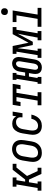

<svg xmlns="http://www.w3.org/2000/svg" viewBox="1354 -2138 791 3540"><g transform="rotate(-90 1750.0 -367.5)"><path d="M5 0V-70H55L120 -460H79V-530H249V-460H198L172 -300H210L391 -530H463L457 -493L463 -530H501V-460H431L276 -265L366 -70H428V0H375L381 -37L375 0H314L241 -160L209 -230H160L134 -70H175V0Z M702 8Q674 8 646.5 1.5Q619 -5 597.5 -20Q576 -35 561.5 -58Q547 -81 541 -107.5Q535 -134 535.5 -162.5Q536 -191 541 -219L562 -349Q566 -374 574.5 -398.5Q583 -423 597 -445.5Q611 -468 630.5 -486.5Q650 -505 674 -517Q698 -529 723 -535Q748 -541 773 -541Q802 -541 828.5 -533Q855 -525 877 -510Q899 -495 913.5 -472Q928 -449 934 -422.5Q940 -396 939.5 -367.5Q939 -339 934 -311L913 -181Q909 -156 901 -131.5Q893 -107 879 -84.5Q865 -62 845 -43.5Q825 -25 801.5 -13Q778 -1 752.5 3.5Q727 8 702 8ZM704 -62Q720 -62 736.5 -66Q753 -70 768 -78.5Q783 -87 795 -100Q807 -113 815.5 -128.5Q824 -144 828.5 -160Q833 -176 836 -192L858 -322Q861 -339 861.5 -356.5Q862 -374 859.5 -390.5Q857 -407 850.5 -422.5Q844 -438 831.5 -448.5Q819 -459 803 -463.5Q787 -468 769 -468Q753 -468 736.5 -464Q720 -460 705.5 -451Q691 -442 679.5 -429Q668 -416 659.5 -401Q651 -386 646.5 -370Q642 -354 639 -338L617 -208Q615 -191 614 -173.5Q613 -156 615.5 -139.5Q618 -123 624.5 -108Q631 -93 643 -82.5Q655 -72 671 -67Q687 -62 704 -62Z M1201 8Q1173 8 1145.5 1.5Q1118 -5 1096.5 -20Q1075 -35 1061 -58Q1047 -81 1041 -107.5Q1035 -134 1035.5 -162.5Q1036 -191 1041 -219L1062 -349Q1066 -372 1072.5 -394.5Q1079 -417 1089.5 -438.5Q1100 -460 1115 -479.5Q1130 -499 1150 -513Q1170 -527 1193.5 -532.5Q1217 -538 1240 -538Q1261 -538 1282 -533.5Q1303 -529 1321 -519.5Q1339 -510 1353 -495Q1367 -480 1375 -462L1387 -530H1463L1433 -349H1357Q1360 -371 1358.5 -393.5Q1357 -416 1346 -433.5Q1335 -451 1315 -459.5Q1295 -468 1272 -468Q1256 -468 1239.5 -464.5Q1223 -461 1208 -452Q1193 -443 1180.5 -430Q1168 -417 1159.5 -402Q1151 -387 1146.5 -370.5Q1142 -354 1139 -338L1117 -208Q1115 -191 1114 -174Q1113 -157 1115 -140.5Q1117 -124 1123.5 -109Q1130 -94 1141.5 -83Q1153 -72 1168.5 -67Q1184 -62 1201 -62Q1225 -62 1248 -71Q1271 -80 1288.5 -98.5Q1306 -117 1316 -139.5Q1326 -162 1330 -185H1408Q1403 -160 1394.5 -136.5Q1386 -113 1372.5 -90.5Q1359 -68 1340.5 -48.5Q1322 -29 1299 -16Q1276 -3 1251 2.5Q1226 8 1201 8Z M1580 0V-70H1666L1731 -460H1653L1640 -385H1564L1588 -530H1975L1951 -385H1875L1887 -460H1809L1745 -70H1821V0Z M2277 8Q2257 8 2237.5 3.5Q2218 -1 2202 -11.5Q2186 -22 2175.5 -38.5Q2165 -55 2160.5 -73.5Q2156 -92 2156.5 -112.5Q2157 -133 2160 -154L2173 -230H2109L2082 -70H2102V0H1975V-70H2004L2068 -460H2048V-530H2176V-460H2147L2120 -300H2184L2201 -404Q2204 -421 2209.5 -438.5Q2215 -456 2225 -472Q2235 -488 2248.5 -501Q2262 -514 2279 -522.5Q2296 -531 2313.5 -535.5Q2331 -540 2349 -540Q2369 -540 2388.5 -534.5Q2408 -529 2423.5 -518.5Q2439 -508 2449.5 -491.5Q2460 -475 2465 -456.5Q2470 -438 2469.5 -417.5Q2469 -397 2466 -376L2424 -126Q2421 -109 2415.5 -91.5Q2410 -74 2400.5 -58Q2391 -42 2377 -29Q2363 -16 2346.5 -7.5Q2330 1 2312.5 4.5Q2295 8 2277 8ZM2279 -62Q2292 -62 2305.5 -68.5Q2319 -75 2327.5 -86.5Q2336 -98 2340.5 -111Q2345 -124 2348 -138L2389 -388Q2391 -402 2391 -415.5Q2391 -429 2386.5 -441.5Q2382 -454 2371 -461Q2360 -468 2346 -468Q2332 -468 2319.5 -461Q2307 -454 2298 -443Q2289 -432 2284.5 -418.5Q2280 -405 2278 -392L2237 -142Q2234 -128 2234 -114.5Q2234 -101 2238.5 -89Q2243 -77 2254 -69.5Q2265 -62 2279 -62Z M2453 0V-70H2504L2568 -460H2527V-530H2672L2733 -238L2891 -530H3022V-460H2972L2907 -70H2948V0H2778V-70H2828L2834 -106Q2848 -189 2866 -272Q2884 -355 2900 -438L2750 -159H2690L2632 -438Q2621 -355 2611.5 -272Q2602 -189 2588 -106L2582 -70H2623V0Z M3026 0V-70H3173L3238 -460H3114V-530H3328L3252 -70H3376V0ZM3306 -618Q3291 -618 3277.5 -623Q3264 -628 3255.5 -639.5Q3247 -651 3244.5 -665.5Q3242 -680 3245 -695Q3247 -705 3252 -715Q3257 -725 3266 -731.5Q3275 -738 3285.5 -740.5Q3296 -743 3306 -743Q3321 -743 3335 -737.5Q3349 -732 3357 -720.5Q3365 -709 3367.5 -694.5Q3370 -680 3368 -665Q3366 -655 3360.5 -645Q3355 -635 3346 -628.5Q3337 -622 3326.5 -620Q3316 -618 3306 -618Z"/></g></svg>

Font: Iosevka Slab Oblique
Style: Regular
Weight: 400
Italic angle: -9°
Monospace: yes
Designer: Belleve Invis
Foundry: Belleve Invis
Version: Version 11.1.1; ttfautohint (v1.8.3)